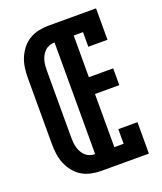

<svg xmlns="http://www.w3.org/2000/svg" viewBox="-136 -824 772 913"><g transform="rotate(-20 250.0 -367.5)"><path d="M218 0Q192 0 167 -5.5Q142 -11 120.5 -24Q99 -37 83 -57.5Q67 -78 57.5 -101Q48 -124 44.5 -149.5Q41 -175 41 -200V-535Q41 -560 44.5 -585.5Q48 -611 57.5 -634Q67 -657 83 -677.5Q99 -698 120.5 -711Q142 -724 167 -729.5Q192 -735 218 -735H459V-576H362V-650H315V-439H438V-354H315V-85H362V-159H459V0ZM218 -85V-650Q205 -650 192 -645.5Q179 -641 169.5 -632Q160 -623 153.5 -611.5Q147 -600 143.5 -587Q140 -574 139 -561Q138 -548 138 -535V-200Q138 -187 139 -174Q140 -161 143.5 -148Q147 -135 153.5 -123.5Q160 -112 169.5 -103Q179 -94 192 -89.5Q205 -85 218 -85Z"/></g></svg>

Font: Iosevka Curly Slab Semibold
Style: Regular
Weight: 600
Monospace: yes
Designer: Belleve Invis
Foundry: Belleve Invis
Version: Version 22.1.2; ttfautohint (v1.8.4)